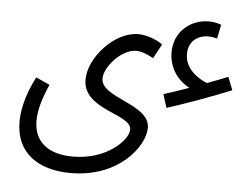

<svg xmlns="http://www.w3.org/2000/svg" viewBox="-51 -562 1112 857"><g transform="rotate(5 504.5 -134.0)"><path d="M696 -97C784 -125 893 -165 982 -201L959 -259C931 -248 899 -235 866 -223C825 -240 766 -278 766 -345C766 -401 806 -431 855 -431C864 -431 876 -430 894 -425L907 -488C886 -495 869 -498 851 -498C769 -498 697 -439 697 -347C697 -278 736 -223 790 -195C751 -181 712 -168 677 -157ZM48 22C48 159 147 230 295 230C510 230 621 82 621 -1C621 -108 400 -115 400 -203C400 -254 473 -339 540 -339C566 -339 595 -325 617 -313L652 -377C632 -393 584 -414 542 -414C436 -414 325 -290 325 -192C325 -54 543 -58 543 14C543 61 449 156 299 156C189 156 123 106 123 10C123 -37 139 -91 167 -154L105 -182C56 -87 48 -17 48 22Z"/></g></svg>

Font: Noto Sans Arabic ExtCond
Style: Regular
Weight: 400
Width: 2
Designer: Monotype Design Team, Nadine Chahine, Nizar Qandah and Khaled Hosny
Foundry: Monotype Imaging Inc.
Version: Version 2.012